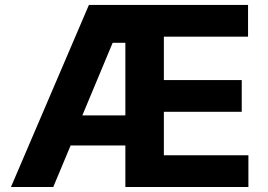

<svg xmlns="http://www.w3.org/2000/svg" viewBox="-20 -747 1070 767"><path d="M23.8 0H192.8L262.1 -165.8H480.8V0H972.3V-126.8H634.6V-300.4H945.7V-427.2H634.6V-600.5H970.9V-727.3H335.2ZM308.9 -285.9 430 -576H480.8V-285.9Z"/></svg>

Font: Margiela Sans
Style: Bold
Weight: 700
Designer: Stefan Endress, Andreas Faust
Version: Version 1.100;FEAKit 1.0